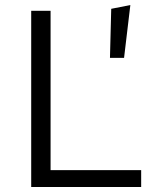

<svg xmlns="http://www.w3.org/2000/svg" viewBox="-20 -743 640 763"><path d="M104 0V-700H181V-67H541V0ZM417 -513 422 -708 498 -723 473 -513Z"/></svg>

Font: Red Hat Mono
Style: Regular
Weight: 400
Designer: Pentagram, MCKL
Foundry: Pentagram, MCKL
Version: Version 1.023